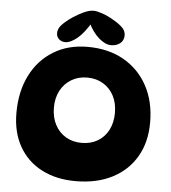

<svg xmlns="http://www.w3.org/2000/svg" viewBox="-58 -938 875 984"><g transform="rotate(5 379.0 -446.0)"><path d="M367 -7Q267 -7 192 -46Q117 -85 76 -157.5Q35 -230 35 -329Q35 -439 76.5 -522Q118 -605 193.5 -651.5Q269 -698 370 -698Q477 -698 556 -653Q635 -608 678.5 -527.5Q722 -447 722 -340Q722 -237 678 -162.5Q634 -88 554.5 -47.5Q475 -7 367 -7ZM381 -205Q428 -205 463.5 -226Q499 -247 518.5 -285Q538 -323 538 -373Q538 -423 518.5 -460.5Q499 -498 463.5 -519.5Q428 -541 381 -541Q335 -541 299.5 -519.5Q264 -498 244 -460.5Q224 -423 224 -373Q224 -323 244 -285Q264 -247 299.5 -226Q335 -205 381 -205ZM384 -885Q400 -885 428 -875.5Q456 -866 483 -850Q516 -832 534.5 -814Q553 -796 553 -773Q553 -747 534.5 -732Q516 -717 488 -717Q458 -717 425 -745.5Q392 -774 368 -824L384 -830Q348 -768 313.5 -740Q279 -712 253 -712Q233 -712 220 -724Q207 -736 207 -755Q207 -778 226.5 -798.5Q246 -819 278 -841Q307 -860 334.5 -872.5Q362 -885 384 -885Z"/></g></svg>

Font: DynaPuff Medium
Style: Regular
Weight: 500
Version: Version 2.000